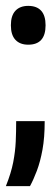

<svg xmlns="http://www.w3.org/2000/svg" viewBox="-39 -504 183 653"><path d="M-19 129Q-1 84 6 47.5Q13 11 14.5 -22.5Q16 -56 16 -92H113Q113 -36 105.5 5Q98 46 86.5 76.5Q75 107 63 129ZM57 -352Q29 -352 13.5 -368.5Q-2 -385 -2 -418Q-2 -451 13.5 -467.5Q29 -484 57 -484Q86 -484 101 -467.5Q116 -451 116 -418Q116 -352 57 -352Z"/></svg>

Font: Bricolage Grotesque 24pt Condensed Medium
Style: Regular
Weight: 500
Width: 3
Designer: Mathieu Triay
Foundry: Atelier Triay
Version: Version 1.001;gftools[0.9.33.dev8+g029e19f]